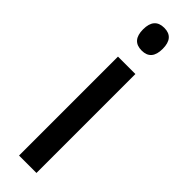

<svg xmlns="http://www.w3.org/2000/svg" viewBox="-259 -743 741 741"><g transform="rotate(45 111.5 -372.5)"><path d="M112 -745Q165 -745 165 -683Q165 -621 112 -621Q58 -621 58 -683Q58 -745 112 -745ZM159 -540V0H64V-540Z"/></g></svg>

Font: Noto Sans Telugu ExtraCondensed Medium
Style: Regular
Weight: 500
Width: 2
Designer: Jelle Bosma - Monotype Design Team
Foundry: Monotype Imaging Inc.
Version: Version 2.005; ttfautohint (v1.8.4.7-5d5b)